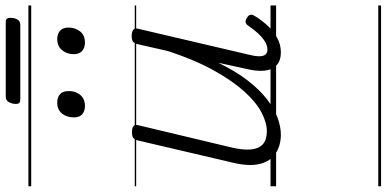

<svg xmlns="http://www.w3.org/2000/svg" viewBox="-368 -638 1381 686"><g transform="rotate(-90 323.0 -295.5)"><path d="M185 17Q146 17 117.5 -1.5Q89 -20 79.5 -59.5Q70 -99 86 -162L164 -495Q167 -506 173 -510.5Q179 -515 193 -515Q209 -515 215 -509.5Q221 -504 218 -492L139 -161Q129 -119 131.5 -90.5Q134 -62 150 -47.5Q166 -33 196 -33Q227 -33 263.5 -52Q300 -71 338 -113Q376 -155 413.5 -222Q451 -289 483 -386L508 -496Q511 -507 517 -511.5Q523 -516 537 -516Q552 -516 559 -510.5Q566 -505 563 -494L471 -101Q465 -78 464.5 -62.5Q464 -47 470 -39Q476 -31 488 -31Q504 -31 519 -41Q534 -51 548 -66.5Q562 -82 574 -100Q579 -108 586 -109Q593 -110 602 -104Q611 -99 612.5 -92.5Q614 -86 610 -79Q598 -58 578.5 -35.5Q559 -13 533.5 2Q508 17 479 17Q456 17 441.5 8.5Q427 0 420 -15Q413 -30 412.5 -52Q412 -74 418 -100L441 -206Q411 -144 377.5 -101Q344 -58 310 -32Q276 -6 244 5.5Q212 17 185 17ZM287 -683Q268 -683 257 -693Q246 -703 246 -723Q246 -747 259.5 -764.5Q273 -782 299 -782Q318 -782 329 -772Q340 -762 340 -742Q341 -718 327 -700.5Q313 -683 287 -683ZM513 -683Q495 -683 483.5 -693Q472 -703 472 -723Q472 -747 486 -764.5Q500 -782 526 -782Q544 -782 555.5 -772Q567 -762 567 -742Q567 -718 553.5 -700.5Q540 -683 513 -683ZM311 -914Q298 -914 295.5 -921Q293 -928 295 -940Q298 -952 303.5 -959Q309 -966 321 -966H586Q598 -966 600.5 -959Q603 -952 601 -940Q599 -927 593 -920.5Q587 -914 576 -914ZM0 365H646V375H0ZM0 -20H646V0H0ZM0 -505H646V-500H0ZM0 -885H646V-875H0Z"/></g></svg>

Font: Playwrite AT Guides
Style: Italic
Weight: 400
Italic angle: -13.0072°
Designer: Veronika Burian, José Scaglione
Foundry: TypeTogether
Version: Version 1.002